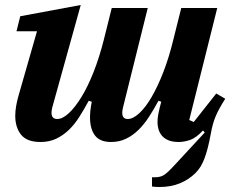

<svg xmlns="http://www.w3.org/2000/svg" viewBox="-20 -556 927 768"><path d="M618 192Q598 192 588 190V153H602Q624 153 639.5 141.5Q655 130 675 108L799 -26L792 -34Q765 -5 741 3.5Q717 12 695 12Q670 12 653.5 5Q637 -2 627.5 -13.5Q618 -25 614 -39Q610 -53 610 -67Q610 -82 613 -98.5Q616 -115 619 -126L625 -149L614 -153Q595 -118 575.5 -88Q556 -58 533.5 -36Q511 -14 484 -1Q457 12 424 12Q380 12 360 -14Q340 -40 340 -88Q340 -99 341 -110Q342 -121 344 -132L347 -149L335 -153Q316 -118 297 -88Q278 -58 255 -36Q232 -14 204.5 -1Q177 12 142 12Q88 12 64.5 -17Q41 -46 41 -93Q41 -111 44.5 -131.5Q48 -152 54 -173L128 -431H46L61 -491L303 -536L189 -126Q186 -114 186 -105Q186 -80 209 -80Q230 -80 255 -103Q280 -126 305.5 -167.5Q331 -209 354 -267Q377 -325 395 -396L427 -524H571L472 -126Q469 -114 469 -105Q469 -80 491 -80Q512 -80 537 -103Q562 -126 586.5 -168Q611 -210 633.5 -268Q656 -326 673 -396L705 -524H849L737 -76L755 -68L845 -182L881 -161Q867 -139 858 -122.5Q849 -106 842.5 -90.5Q836 -75 831.5 -58.5Q827 -42 823 -20Q817 12 811 35.5Q805 59 798 77.5Q791 96 782.5 110Q774 124 762 136Q736 162 700 177Q664 192 618 192Z"/></svg>

Font: IBM Plex Serif
Style: Bold Italic
Weight: 700
Italic angle: -14°
Designer: Mike Abbink, Paul van der Laan, Pieter van Rosmalen
Foundry: Bold Monday
Version: Version 3.001